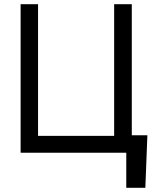

<svg xmlns="http://www.w3.org/2000/svg" viewBox="-20 -727 755 914"><path d="M671.9 167H581.1V0H78.1V-707H161.1V-80.1H523.4V-707H607.4V-83H681.6Z"/></svg>

Font: Pretendard
Style: Regular
Weight: 400
Designer: Base glyphs from Inter by Rasmus Andersson; Hangeul glyphs from Noto Sans CJK(Source Han Sans) by Jang Soo-young and Kan
Foundry: Kil Hyung-jin
Version: Version 1.309